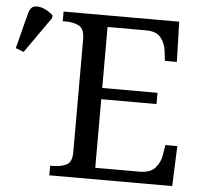

<svg xmlns="http://www.w3.org/2000/svg" viewBox="-207 -780 882 834"><g transform="rotate(5 234.0 -363.0)"><path d="M38 0V-42H51Q84 -42 108.5 -53.5Q133 -65 133 -109V-600Q133 -647 109 -659.5Q85 -672 51 -672H38V-714H542L547 -539H495L490 -582Q486 -615 466.5 -639.5Q447 -664 402 -664H234V-398H475V-349H234V-50H427Q474 -50 495.5 -74.5Q517 -99 522 -132L529 -175H581L574 0ZM-120 -524 -155 -538 -115 -694Q-108 -720 -90 -724.5Q-72 -729 -50 -720Q-28 -711 -9 -694V-682Z"/></g></svg>

Font: NotoSerif-Regular
Style: Regular
Weight: 400
Designer: Monotype Design Team
Foundry: Monotype Imaging Inc.
Version: Version 2.007; ttfautohint (v1.8) -l 8 -r 50 -G 200 -x 14 -D